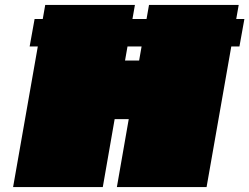

<svg xmlns="http://www.w3.org/2000/svg" viewBox="-20 -757 1009 777"><path d="M33 0 133 -569H100L120 -680H153L163 -737H526L516 -680H573L583 -737H946L936 -680H969L949 -569H916L816 0H453L501 -275H444L396 0ZM486 -512H543L553 -569H496Z"/></svg>

Font: Tomorrow Black
Style: Italic
Weight: 900
Italic angle: -10°
Designer: Tony de Marco, Monica Rizzolli
Foundry: Just in Type
Version: Version 2.002